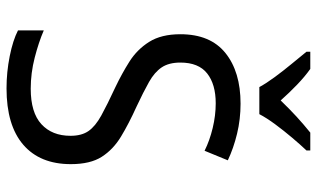

<svg xmlns="http://www.w3.org/2000/svg" viewBox="-216 -768 994 603"><g transform="rotate(90 281.5 -467.0)"><path d="M258 10Q207 10 157 0Q107 -10 76 -26V-107Q113 -91 161.5 -78.5Q210 -66 259 -66Q334 -66 370.5 -99.5Q407 -133 407 -191Q407 -226 392 -247.5Q377 -269 343.5 -287.5Q310 -306 254 -332Q212 -352 174 -376Q136 -400 112 -438Q88 -476 88 -536Q88 -630 147 -677.5Q206 -725 306 -725Q355 -725 400.5 -714Q446 -703 484 -685L454 -612Q422 -628 382.5 -637.5Q343 -647 305 -647Q245 -647 211 -620Q177 -593 177 -536Q177 -500 192 -477.5Q207 -455 238 -437.5Q269 -420 316 -398Q369 -374 409.5 -349.5Q450 -325 473 -289Q496 -253 496 -192Q496 -95 435 -42.5Q374 10 258 10ZM254 -784Q242 -806 222.5 -832.5Q203 -859 181.5 -885Q160 -911 143 -932V-944H197Q221 -927 246.5 -902.5Q272 -878 296 -851Q323 -879 347 -901Q371 -923 397 -944H453V-932Q435 -913 413 -887Q391 -861 371 -834Q351 -807 339 -784Z"/></g></svg>

Font: Noto Sans Mono SemiCondensed
Style: Regular
Weight: 400
Width: 4
Designer: Monotype Design Team
Foundry: Monotype Imaging Inc.
Version: Version 2.014